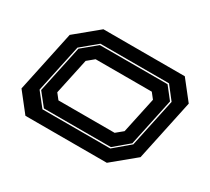

<svg xmlns="http://www.w3.org/2000/svg" viewBox="-110 -725 997 910"><g transform="rotate(30 388.0 -270.0)"><path d="M108 0 27 -103 98 -437 223 -540H668.5L749.5 -437L678.5 -103L553.5 0ZM162.5 -67H534L618.5 -138.5L675 -403.5L620.5 -473.5H245L160 -403L104 -141ZM166.5 -74 111.5 -143 166.5 -401 246 -466.5H616.5L667.5 -401.5L612 -140.5L533 -74ZM207 -141.5H514.5L551.5 -172L593.5 -368L569.5 -398.5H262L225 -368L183 -172Z"/></g></svg>

Font: Tourney Expanded ExtraBold
Style: Italic
Weight: 800
Width: 7
Italic angle: -12°
Designer: Tyler Finck
Foundry: Etcetera Type Co
Version: Version 1.010; ttfautohint (v1.8.3)